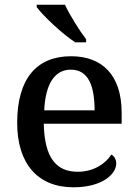

<svg xmlns="http://www.w3.org/2000/svg" viewBox="-20 -786 585 816"><path d="M300 -606H346V-619C317 -657 277 -721 256 -766H136V-756C161 -721 244 -642 300 -606ZM292 10C416 10 474 -47 474 -91C474 -110 464 -124 453 -129C429 -91 379 -56 310 -56C218 -56 169 -117 166 -260H497V-307C497 -466 415 -547 282 -547C136 -547 53 -452 53 -264C53 -91 140 10 292 10ZM382 -317H168C173 -429 212 -490 281 -490C355 -490 382 -422 382 -317Z"/></svg>

Font: Noto Serif Yezidi Medium
Style: Regular
Weight: 500
Designer: Dalton Maag Ltd
Foundry: Dalton Maag Ltd
Version: Version 1.001